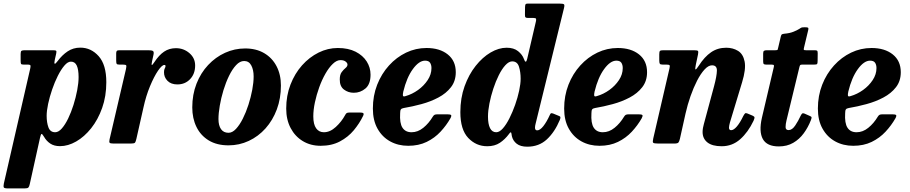

<svg xmlns="http://www.w3.org/2000/svg" viewBox="-77 -800 5069 1070"><path d="M61 -520H218Q232.5 -520 235.8 -517Q239 -514 236 -500.5L228.5 -467.5Q219.5 -426 244.5 -460Q269 -493 300 -513.8Q331 -534.5 370.5 -534.5Q430.5 -534.5 473 -486.8Q515.5 -439 515.5 -342Q515.5 -263.5 492.2 -198.2Q469 -133 431 -85.2Q393 -37.5 347.5 -11.5Q302 14.5 257.5 14.5Q224.5 14.5 203 0Q181.5 -14.5 168.5 -37.5Q158.5 -54.5 154.5 -53.5Q150.5 -52.5 146 -32L89 225.5Q86 240 81.2 245Q76.5 250 60.5 250H-33Q-53.5 250 -56 244Q-58.5 238 -55.5 222.5L91 -416Q94 -429 93 -434.5Q92 -440 77 -440H55Q42.5 -440 40.2 -444.2Q38 -448.5 38 -463V-499Q38 -513.5 42.8 -516.8Q47.5 -520 61 -520ZM183 -154.5Q183 -117 193 -90Q203 -63 230.5 -63Q249 -63 267.5 -84Q286 -105 302.8 -139.5Q319.5 -174 332.5 -215.2Q345.5 -256.5 353.2 -297.2Q361 -338 361 -370.5Q361 -412 351 -434.2Q341 -456.5 318 -456.5Q300.5 -456.5 281.8 -434.5Q263 -412.5 245.2 -377.2Q227.5 -342 213.5 -301Q199.5 -260 191.2 -221.2Q183 -182.5 183 -154.5Z M588 -520H749.5Q768 -520 775 -516Q782 -512 778.5 -495.5L770.5 -459Q766.5 -439.5 769 -437.8Q771.5 -436 783.5 -454Q809 -493 837.5 -512.2Q866 -531.5 903.5 -531.5Q946.5 -531.5 978.5 -504Q1010.5 -476.5 1010.5 -435Q1010.5 -388.5 982.5 -359Q954.5 -329.5 911.5 -329.5Q876 -329.5 856.2 -349.8Q836.5 -370 837 -398Q837 -411.5 841.2 -418.8Q845.5 -426 845.5 -432Q845.5 -438 839 -438Q825.5 -438 803.5 -405.8Q781.5 -373.5 759 -319.5Q736.5 -265.5 722.5 -201L683 -26Q679.5 -10.5 675.5 -5.2Q671.5 0 652.5 0H556Q537.5 0 534 -4.5Q530.5 -9 533.5 -23L625 -415Q628.5 -431.5 626.2 -435.8Q624 -440 607.5 -440H588Q575.5 -440 573 -444.5Q570.5 -449 570.5 -463.5V-502.5Q570.5 -512.5 574 -516.2Q577.5 -520 588 -520Z M994.5 -201.5Q994.5 -273 1018 -333.2Q1041.5 -393.5 1082.8 -437.5Q1124 -481.5 1177.2 -505.8Q1230.5 -530 1289.5 -530Q1350.5 -530 1395.2 -503.8Q1440 -477.5 1464.2 -431Q1488.5 -384.5 1488.5 -323.5Q1488.5 -251.5 1465.8 -190.5Q1443 -129.5 1402.8 -84.5Q1362.5 -39.5 1309.5 -14.8Q1256.5 10 1196.5 10Q1131.5 10 1086.2 -17.5Q1041 -45 1017.8 -92.8Q994.5 -140.5 994.5 -201.5ZM1140.5 -136.5Q1140.5 -100.5 1154.8 -80.2Q1169 -60 1196.5 -60Q1218 -60 1238.2 -81.8Q1258.5 -103.5 1276.2 -138.8Q1294 -174 1307.5 -216Q1321 -258 1328.8 -299.5Q1336.5 -341 1336.5 -374Q1336.5 -410.5 1323.5 -435.2Q1310.5 -460 1283.5 -460Q1260 -460 1238.8 -437.2Q1217.5 -414.5 1199.5 -377.5Q1181.5 -340.5 1168.2 -297Q1155 -253.5 1147.8 -211.2Q1140.5 -169 1140.5 -136.5Z M1988 -384Q1988 -331 1959.8 -307Q1931.5 -283 1894.5 -283Q1863.5 -283 1839.8 -301Q1816 -319 1816.5 -357.5Q1816.5 -384 1827.2 -398.2Q1838 -412.5 1848.8 -421.2Q1859.5 -430 1859.5 -440Q1859.5 -449 1849 -457Q1838.5 -465 1820.5 -465Q1799.5 -465 1777.8 -444.2Q1756 -423.5 1736.5 -389.2Q1717 -355 1702 -313.5Q1687 -272 1678 -229.8Q1669 -187.5 1669 -151.5Q1669 -107 1684.8 -85Q1700.5 -63 1728 -63Q1762.5 -63 1794.5 -92.5Q1826.5 -122 1846 -158Q1850 -166 1854.5 -169.5Q1859 -173 1872.5 -173H1927.5Q1943 -173 1947.5 -169.2Q1952 -165.5 1946.5 -154Q1926.5 -112.5 1894.8 -74.2Q1863 -36 1817.2 -11.8Q1771.5 12.5 1710 12.5Q1654 12.5 1610.8 -13.5Q1567.5 -39.5 1542.8 -86.2Q1518 -133 1518 -195Q1518 -267 1541.8 -328.5Q1565.5 -390 1606.2 -435.8Q1647 -481.5 1698.5 -507Q1750 -532.5 1805.5 -532.5Q1864 -532.5 1904.8 -511.8Q1945.5 -491 1966.8 -457.2Q1988 -423.5 1988 -384Z M2001 -195Q2001 -266.5 2025 -327.8Q2049 -389 2090.8 -435Q2132.5 -481 2186.2 -506.8Q2240 -532.5 2300 -532.5Q2373.5 -532.5 2418.2 -496.8Q2463 -461 2463 -397.5Q2463 -348.5 2436.2 -314Q2409.5 -279.5 2366 -256.5Q2322.5 -233.5 2271.8 -219.8Q2221 -206 2173 -198Q2161 -196 2157 -190.2Q2153 -184.5 2153 -169Q2149.5 -113.5 2166 -88.2Q2182.5 -63 2216.5 -63Q2251.5 -63 2282 -87.8Q2312.5 -112.5 2335 -150Q2339.5 -157.5 2344.8 -160.2Q2350 -163 2363 -163H2415Q2433 -163 2436.8 -158.8Q2440.5 -154.5 2433 -140.5Q2410.5 -101 2378 -66Q2345.5 -31 2300.8 -9.2Q2256 12.5 2198 12.5Q2142 12.5 2097.5 -12Q2053 -36.5 2027 -82.8Q2001 -129 2001 -195ZM2183.5 -264.5Q2220 -275 2252.8 -298.5Q2285.5 -322 2306.5 -353.8Q2327.5 -385.5 2327.5 -420.5Q2327.5 -438.5 2319.8 -450.2Q2312 -462 2292 -462Q2258 -462 2223.8 -415Q2189.5 -368 2170.5 -289.5Q2167 -273.5 2168.5 -266.8Q2170 -260 2183.5 -264.5Z M3043 -132Q3014.5 -64 2970.5 -23.2Q2926.5 17.5 2861.5 17.5Q2823.5 17.5 2802.5 1Q2781.5 -15.5 2775.5 -41.5Q2774.5 -47 2774 -51.2Q2773.5 -55.5 2772.5 -58.5Q2770.5 -69 2759 -52.5Q2737.5 -23.5 2708.8 -4.2Q2680 15 2638.5 15Q2576.5 15 2532.5 -31.2Q2488.5 -77.5 2488.5 -175Q2488.5 -253.5 2512 -319Q2535.5 -384.5 2573.8 -432.8Q2612 -481 2657.2 -507.5Q2702.5 -534 2746.5 -534Q2786.5 -534 2810.2 -514.8Q2834 -495.5 2842.5 -472Q2853.5 -440.5 2861 -472L2909.5 -680Q2912 -690.5 2910.2 -695.2Q2908.5 -700 2895.5 -700H2865.5Q2855 -700 2851.5 -703.5Q2848 -707 2848.5 -720L2849 -760.5Q2849.5 -771.5 2851.8 -775.8Q2854 -780 2864 -780H3040Q3061 -780 3065.8 -776Q3070.5 -772 3066 -754.5L2908 -111Q2904.5 -98 2904.5 -88.5Q2904.5 -73.5 2916.5 -73.5Q2932.5 -73.5 2951 -97Q2969.5 -120.5 2987 -159Q2990.5 -167.5 2993.8 -168.8Q2997 -170 3005 -167.5L3035.5 -155Q3045 -152 3046 -147.2Q3047 -142.5 3043 -132ZM2824.5 -361.5Q2824.5 -398.5 2815.2 -428.2Q2806 -458 2777 -458Q2758.5 -457.5 2739.2 -436.5Q2720 -415.5 2702.8 -381Q2685.5 -346.5 2672 -305.2Q2658.5 -264 2650.5 -223.2Q2642.5 -182.5 2642.5 -150Q2642.5 -108.5 2654 -85.8Q2665.5 -63 2688.5 -63Q2706.5 -63 2725.5 -84.5Q2744.5 -106 2762 -140.8Q2779.5 -175.5 2793.8 -215.8Q2808 -256 2816.2 -294.5Q2824.5 -333 2824.5 -361.5Z M3067 -195Q3067 -266.5 3091 -327.8Q3115 -389 3156.8 -435Q3198.5 -481 3252.2 -506.8Q3306 -532.5 3366 -532.5Q3439.5 -532.5 3484.2 -496.8Q3529 -461 3529 -397.5Q3529 -348.5 3502.2 -314Q3475.5 -279.5 3432 -256.5Q3388.5 -233.5 3337.8 -219.8Q3287 -206 3239 -198Q3227 -196 3223 -190.2Q3219 -184.5 3219 -169Q3215.5 -113.5 3232 -88.2Q3248.5 -63 3282.5 -63Q3317.5 -63 3348 -87.8Q3378.5 -112.5 3401 -150Q3405.5 -157.5 3410.8 -160.2Q3416 -163 3429 -163H3481Q3499 -163 3502.8 -158.8Q3506.5 -154.5 3499 -140.5Q3476.5 -101 3444 -66Q3411.5 -31 3366.8 -9.2Q3322 12.5 3264 12.5Q3208 12.5 3163.5 -12Q3119 -36.5 3093 -82.8Q3067 -129 3067 -195ZM3249.5 -264.5Q3286 -275 3318.8 -298.5Q3351.5 -322 3372.5 -353.8Q3393.5 -385.5 3393.5 -420.5Q3393.5 -438.5 3385.8 -450.2Q3378 -462 3358 -462Q3324 -462 3289.8 -415Q3255.5 -368 3236.5 -289.5Q3233 -273.5 3234.5 -266.8Q3236 -260 3249.5 -264.5Z M3619.5 -520H3790Q3809 -520 3812.5 -516.2Q3816 -512.5 3813 -497L3800.5 -438Q3795.5 -414 3799.2 -413Q3803 -412 3817 -433.5Q3849 -483.5 3885.8 -508.8Q3922.5 -534 3970 -534Q4007.5 -534 4036 -516.5Q4064.5 -499 4072.8 -456.8Q4081 -414.5 4058.5 -341L3991 -118Q3989 -111.5 3987.2 -102Q3985.5 -92.5 3985.5 -89Q3985.5 -74.5 3997.5 -74.5Q4012 -74.5 4029.8 -95.5Q4047.5 -116.5 4065 -153Q4071 -164 4075 -167.8Q4079 -171.5 4088.5 -167.5L4117 -155.5Q4127 -151 4127.8 -146Q4128.5 -141 4122.5 -127Q4092 -63 4048 -24Q4004 15 3945 15Q3892.5 15 3865.5 -6.2Q3838.5 -27.5 3838.5 -64.5Q3838.5 -74.5 3840.5 -86.8Q3842.5 -99 3845.5 -108.5L3902.5 -320Q3917.5 -376 3918.2 -406Q3919 -436 3891 -436Q3871 -436 3849.5 -412.8Q3828 -389.5 3808 -350.8Q3788 -312 3771.2 -264.2Q3754.5 -216.5 3743.5 -167.5L3712 -26Q3708.5 -11.5 3703.8 -5.8Q3699 0 3681 0H3591.5Q3567 0 3563 -4.8Q3559 -9.5 3563.5 -28.5L3654 -419Q3657.5 -433.5 3654 -436.8Q3650.5 -440 3636.5 -440H3616Q3603 -440 3600 -445Q3597 -450 3597 -464V-497Q3597 -512.5 3601 -516.2Q3605 -520 3619.5 -520Z M4197 -520H4243.5Q4255.5 -520 4256.8 -523.2Q4258 -526.5 4260 -535.5L4274.5 -597Q4277 -606.5 4280.2 -608.5Q4283.5 -610.5 4293.5 -612Q4323.5 -614.5 4344.2 -622.8Q4365 -631 4376.5 -638.5Q4387 -645.5 4391 -646.8Q4395 -648 4409.5 -648Q4422 -648 4425.8 -645.8Q4429.5 -643.5 4427.5 -634L4404 -536Q4401.5 -526 4402.5 -523Q4403.5 -520 4415 -520H4462.5Q4473 -520 4476.5 -517.5Q4480 -515 4480 -503.5L4479.5 -460.5Q4479.5 -446.5 4476.5 -443.2Q4473.5 -440 4460 -440H4393.5Q4384.5 -440 4382.2 -437Q4380 -434 4378 -426L4306 -128.5Q4301 -108.5 4301 -91.8Q4301 -75 4318 -75Q4337.5 -75 4354.8 -100.8Q4372 -126.5 4384 -153Q4388 -161.5 4392.2 -166.2Q4396.5 -171 4407.5 -166.5L4434.5 -154.5Q4445 -150.5 4445.8 -146.2Q4446.5 -142 4441.5 -129Q4426.5 -90.5 4402.2 -57.2Q4378 -24 4343.5 -4Q4309 16 4263.5 16Q4197 16 4174.2 -25.2Q4151.5 -66.5 4169 -143.5L4234.5 -422.5Q4237 -431.5 4236 -435.8Q4235 -440 4223 -440H4193Q4183 -440 4179.5 -443.2Q4176 -446.5 4176 -458.5V-501.5Q4176 -513.5 4180.8 -516.8Q4185.5 -520 4197 -520Z M4481 -195Q4481 -266.5 4505 -327.8Q4529 -389 4570.8 -435Q4612.5 -481 4666.2 -506.8Q4720 -532.5 4780 -532.5Q4853.5 -532.5 4898.2 -496.8Q4943 -461 4943 -397.5Q4943 -348.5 4916.2 -314Q4889.5 -279.5 4846 -256.5Q4802.5 -233.5 4751.8 -219.8Q4701 -206 4653 -198Q4641 -196 4637 -190.2Q4633 -184.5 4633 -169Q4629.5 -113.5 4646 -88.2Q4662.5 -63 4696.5 -63Q4731.5 -63 4762 -87.8Q4792.5 -112.5 4815 -150Q4819.5 -157.5 4824.8 -160.2Q4830 -163 4843 -163H4895Q4913 -163 4916.8 -158.8Q4920.5 -154.5 4913 -140.5Q4890.5 -101 4858 -66Q4825.5 -31 4780.8 -9.2Q4736 12.5 4678 12.5Q4622 12.5 4577.5 -12Q4533 -36.5 4507 -82.8Q4481 -129 4481 -195ZM4663.5 -264.5Q4700 -275 4732.8 -298.5Q4765.5 -322 4786.5 -353.8Q4807.5 -385.5 4807.5 -420.5Q4807.5 -438.5 4799.8 -450.2Q4792 -462 4772 -462Q4738 -462 4703.8 -415Q4669.5 -368 4650.5 -289.5Q4647 -273.5 4648.5 -266.8Q4650 -260 4663.5 -264.5Z"/></svg>

Font: Besley* Narrow
Style: Bold Italic
Weight: 700
Width: 4
Italic angle: -13°
Designer: Owen Earl
Foundry: indestructible type*
Version: Version 3.000; ttfautohint (v1.8.3)